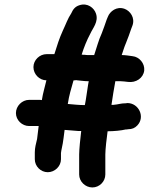

<svg xmlns="http://www.w3.org/2000/svg" viewBox="-20 -717 704 844"><path d="M443 50V-38C443 -59 449 -113 453 -140H454C480 -140 513 -143 533 -148H537L544 -149C560 -149 573 -154 584 -166C619 -203 590 -264 540 -264L533 -263C510 -263 502 -258 478 -256H470C475 -291 481 -327 487 -360H510C519 -360 533 -358 542 -357C578 -352 610 -374 614 -407C617 -439 592 -467 563 -470C549 -472 530 -475 515 -475C521 -492 526 -510 533 -526C542 -547 550 -571 557 -591L562 -604C575 -639 552 -669 528 -678C493 -691 463 -667 454 -643L449 -631C443 -612 434 -589 427 -570C413 -540 406 -510 394 -475H367C363 -475 358 -475 353 -476C348 -476 344 -476 339 -477C349 -509 362 -541 376 -567C388 -594 414 -621 402 -657C394 -682 365 -706 329 -694C310 -688 301 -676 293 -658C278 -636 269 -609 256 -582C241 -549 231 -518 219 -479H185C154 -479 127 -453 127 -422C127 -391 153 -364 184 -364C177 -333 169 -310 164 -277C159 -278 155 -278 151 -278H108C77 -278 50 -251 50 -220C50 -189 77 -163 108 -163H150C147 -136 144 -117 143 -106C138 -85 133 -67 133 -47V-17C133 14 159 40 190 40C221 40 248 14 248 -17V-46C249 -47 249 -49 249 -52L256 -87C258 -100 261 -120 264 -146C285 -144 304 -143 326 -141H337C333 -110 328 -59 328 -38V50C328 81 355 107 386 107C417 107 443 81 443 50ZM278 -260C284 -300 292 -323 303 -363C304 -363 304 -363 304 -364H310C313 -365 316 -365 319 -364C333 -363 351 -360 367 -360H370C369 -355 368 -349 367 -343C362 -314 359 -284 353 -255C328 -255 301 -258 278 -260Z"/></svg>

Font: Electronic
Style: UltHv
Weight: 900
Version: Version 1.011